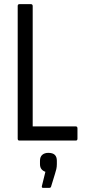

<svg xmlns="http://www.w3.org/2000/svg" viewBox="-20 -675 410 922"><path d="M73 0Q65 0 65 -9V-646Q65 -655 73 -655H129Q133 -655 135 -652.5Q137 -650 137 -646V-68H344Q352 -68 352 -58V-9Q352 0 344 0ZM186 227Q180 227 181 219L198 150Q186 146 179 137Q172 128 172 113V97Q172 78 183 68.5Q194 59 212 59Q233 59 243 68.5Q253 78 253 97V113Q253 126 250.5 137Q248 148 244 160L225 222Q223 227 217 227Z"/></svg>

Font: Sofia Sans Condensed
Style: Regular
Weight: 400
Designer: Botio Nikoltchev, Ani Petrova
Foundry: lettersoup
Version: Version 4.100